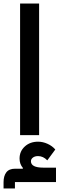

<svg xmlns="http://www.w3.org/2000/svg" viewBox="-49 -760 335 1080"><path d="M64 -740H171V0H64ZM35 264V300H-29V265Q-29 230 -13.5 209.5Q2 189 36 189H79L80 185Q61 163 61 132Q61 91 90.5 64Q120 37 165 37Q192 37 218.5 49Q245 61 262 81L217 142Q194 118 165 118Q147 118 136 126.5Q125 135 125 147Q125 183 195 183H266V264Z"/></svg>

Font: IBM Plex Sans Arabic SemiBold
Style: Regular
Weight: 600
Designer: Mike Abbink, Paul van der Laan, Pieter van Rosmalen, Wael Morcos, Khajak Apelian
Foundry: Bold Monday
Version: Version 1.1